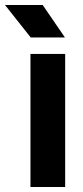

<svg xmlns="http://www.w3.org/2000/svg" viewBox="-72 -749 331 769"><path d="M50 0V-533H189V0ZM51 -599 -52 -729H99L188 -599Z"/></svg>

Font: Hubot Sans Condensed ExtraLight SemiBold
Style: Regular
Weight: 600
Version: Version 2.000